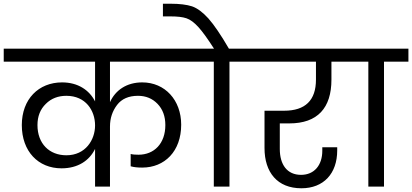

<svg xmlns="http://www.w3.org/2000/svg" viewBox="-47 -1001 2211 1030"><path d="M463 -670V-457C432 -518 371 -559 286 -559C160 -559 70 -469 70 -330C70 -189 158 -98 283 -98C371 -98 432 -139 463 -202V0H543V-322C543 -367 556 -405 581 -438C606 -471 644 -487 693 -487C735 -487 770 -473 798 -444C826 -415 840 -377 840 -330C840 -231 780 -171 696 -171C679 -171 665 -172 654 -175V-109C671 -104 691 -102 716 -102C836 -102 925 -189 925 -332C925 -464 838 -559 716 -559C632 -559 572 -517 543 -453V-670H1021V-740H-27V-670ZM199 -444C228 -473 265 -487 309 -487C413 -487 463 -408 463 -328C463 -251 412 -168 309 -168C218 -168 154 -230 154 -330C154 -377 169 -415 199 -444Z M869 -913C904 -913 932 -910 953 -903C974 -896 995 -880 1017 -856C1039 -832 1067 -793 1101 -740H968V-670H1100V0H1184V-670H1315V-740H1181C1138 -814 1101 -868 1071 -902C1041 -935 1012 -957 983 -967C955 -976 917 -981 868 -981H827V-913Z M1648 -670V-574C1648 -463 1591 -407 1477 -407H1372V-207C1372 -76 1441 9 1570 9C1689 9 1762 -70 1762 -194V-211H1682V-192C1682 -115 1639 -63 1568 -63C1493 -63 1454 -118 1454 -202V-339H1505C1657 -339 1731 -422 1731 -574V-670H1851V-740H1262V-670Z M1929 -670V0H2013V-670H2144V-740H1797V-670Z"/></svg>

Font: Poppins
Style: Regular
Weight: 400
Designer: Ninad Kale (Devanagari), Jonny Pinhorn (Latin)
Foundry: Indian Type Foundry
Version: 4.004